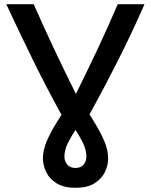

<svg xmlns="http://www.w3.org/2000/svg" viewBox="-20 -713 721 918"><path d="M341 185Q287 185 252.5 164.5Q218 144 202 112Q186 80 185 45Q185 6 203 -37Q221 -80 255 -134L274 -164Q207 -285 140.5 -420Q74 -555 10 -693H141Q190 -582 239.5 -477Q289 -372 343 -264Q396 -371 446 -477Q496 -583 543 -693H671Q612 -558 543.5 -422.5Q475 -287 408 -166L428 -134Q461 -80 479 -37.5Q497 5 497 45Q497 80 480.5 112Q464 144 430 164.5Q396 185 341 185ZM341 90Q367 90 380 74Q393 58 393 36Q393 3 376 -31Q359 -65 341 -92Q323 -65 305.5 -31Q288 3 288 36Q288 58 301.5 74Q315 90 341 90Z"/></svg>

Font: Ubuntu Sans SemiBold
Style: Regular
Weight: 600
Designer: Dalton Maag Ltd
Foundry: Dalton Maag Ltd
Version: Version 1.006; ttfautohint (v1.8.4.7-5d5b)